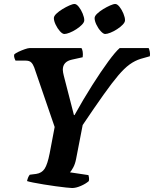

<svg xmlns="http://www.w3.org/2000/svg" viewBox="-20 -946 775 966"><path d="M343 0Q335 0 312.5 -2.5Q290 -5 260 -9Q230 -13 200 -18Q170 -23 147 -27.5Q124 -32 116 -35Q121 -57 130 -67L162 -71Q190 -75 204.5 -97Q219 -119 230 -175L255 -307L152 -607Q146 -623 137 -632Q128 -641 109 -641H58Q56 -645 53 -653Q50 -661 51 -671Q57 -678 73 -685.5Q89 -693 105 -698.5Q121 -704 128 -704H390Q394 -698 396 -686Q398 -674 396 -658L342 -646Q296 -636 296 -595Q296 -588 297.5 -581Q299 -574 301 -565L352 -367H355Q400 -448 444.5 -518Q489 -588 525 -637Q561 -686 582 -704H728Q731 -698 733.5 -686.5Q736 -675 734 -663L688 -650Q659 -641 632.5 -622Q606 -603 575 -566.5Q544 -530 501 -469.5Q458 -409 396 -317L363 -147Q358 -121 348.5 -103.5Q339 -86 332 -79L425 -65Q426 -62 427.5 -53.5Q429 -45 427 -35Q411 -21 386.5 -10.5Q362 0 343 0ZM509 -775Q500 -775 487 -789Q474 -803 465 -822Q456 -841 456 -855Q456 -865 468.5 -877Q481 -889 499 -900Q517 -911 534 -918.5Q551 -926 560 -926Q570 -926 581.5 -911.5Q593 -897 601 -877.5Q609 -858 609 -844Q609 -834 597.5 -822Q586 -810 569 -799Q552 -788 535.5 -781.5Q519 -775 509 -775ZM304 -775Q294 -775 281.5 -789Q269 -803 260 -822Q251 -841 251 -855Q251 -865 263.5 -877Q276 -889 294 -900Q312 -911 329 -918.5Q346 -926 355 -926Q365 -926 376.5 -911.5Q388 -897 396 -877.5Q404 -858 404 -844Q404 -834 392.5 -822Q381 -810 364 -799Q347 -788 330.5 -781.5Q314 -775 304 -775Z"/></svg>

Font: Texturina 72pt 72pt ExtraBold
Style: Italic
Weight: 800
Italic angle: -11°
Designer: Guillermo Torres Carreño
Foundry: Omnibus-Type
Version: Version 1.002; ttfautohint (v1.8.3)